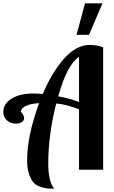

<svg xmlns="http://www.w3.org/2000/svg" viewBox="-63 -1020 686 1154"><path d="M-43 -348Q-43 -396 6.5 -427Q56 -458 135 -458Q160 -458 194 -455Q249 -585 322 -667.5Q395 -750 477 -750Q519 -750 557 -736V0H412V-363Q341 -392 275 -398Q227 -209 227 -39Q227 73 263 114Q236 114 219.5 112.5Q203 111 177.5 102Q152 93 137.5 76Q123 59 111.5 25.5Q100 -8 100 -56Q100 -204 172 -400Q69 -394 61 -347Q66 -347 74 -334Q82 -321 82 -310Q82 -295 68 -286Q54 -277 33 -277Q2 -277 -20.5 -296Q-43 -315 -43 -348ZM287 -441Q356 -428 412 -407V-678Q340 -632 287 -441ZM397 -811 448 -1000H553L472 -811Z"/></svg>

Font: Lobster Two
Style: Bold
Weight: 700
Designer: Pablo Impallari
Foundry: Pablo Impallari. www.impallari.com
Version: Version 1.006